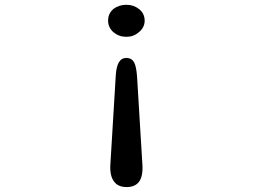

<svg xmlns="http://www.w3.org/2000/svg" viewBox="-20 -631 1040 790"><path d="M434.6 38.1Q429.7 91.8 450.2 117.2Q466.8 138.7 501 138.7Q535.2 138.7 551.8 117.2Q570.3 92.8 565.4 38.1L543.9 -316.4Q541 -356.4 532.2 -374Q521.5 -392.6 500 -392.6Q479.5 -392.6 468.8 -374Q458 -355.5 456.1 -316.4ZM575.2 -545.9Q575.2 -576.2 550.8 -594.7Q529.3 -611.3 500 -611.3Q469.7 -611.3 447.3 -594.7Q424.8 -576.2 424.8 -545.9Q424.8 -517.6 447.3 -498Q469.7 -479.5 500 -479.5Q529.3 -479.5 550.8 -498Q575.2 -517.6 575.2 -545.9Z"/></svg>

Font: GungsuhChe
Style: Regular
Weight: 400
Monospace: yes
Version: Version 2.21